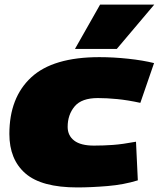

<svg xmlns="http://www.w3.org/2000/svg" viewBox="-20 -810 695 840"><path d="M318 10Q162 10 91.5 -51Q21 -112 21 -224Q21 -383 116.5 -471.5Q212 -560 415 -560Q476 -560 541 -553Q606 -546 654 -534L594 -360Q539 -372 493 -376.5Q447 -381 408 -381Q337 -381 306.5 -344.5Q276 -308 276 -255Q276 -217 304.5 -195Q333 -173 391 -173Q433 -173 474.5 -176Q516 -179 575 -190L583 -21Q522 -2 450 4Q378 10 318 10ZM308 -596 418 -790H655L491 -596Z"/></svg>

Font: Georama Extended Black
Style: Italic
Weight: 900
Width: 7
Italic angle: -9°
Designer: Jean-Baptiste Levee
Foundry: Production Type
Version: Version 1.000